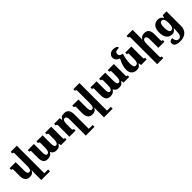

<svg xmlns="http://www.w3.org/2000/svg" viewBox="422 -2610 4728 4728"><g transform="rotate(-45 2786.0 -246.0)"><path d="M673 200H541V-760H328V-702C365 -702 370 -692 370 -657V-231C370 -151 362 -81 301 -81C252 -81 236 -126 236 -211V-492H23V-434C61 -434 65 -424 65 -386V-179C65 -44 125 14 224 14C284 14 328 4 369 -68H375C374 -44 370 -21 370 3V265H673Z M1259 -492V-434C1299 -434 1302 -421 1302 -388V-231C1302 -151 1285 -80 1229 -80C1187 -80 1171 -128 1171 -212V-492H958V-434C995 -434 1000 -424 1000 -388V-219C1000 -145 979 -80 927 -80C877 -80 869 -128 869 -212V-492H656V-434C693 -434 698 -429 698 -395V-181C698 -43 749 14 848 14C898 14 962 5 1005 -67H1015C1040 -8 1089 14 1155 14C1217 14 1258 3 1301 -68H1306L1320 0H1515V-54C1477 -54 1472 -64 1472 -91V-492Z M2222 200H2089V-308C2089 -445 2029 -502 1931 -502C1868 -502 1826 -495 1785 -423H1780L1766 -492H1572V-434C1600 -434 1614 -425 1614 -390V0H1827V-58C1790 -58 1784 -68 1784 -103V-261C1784 -342 1796 -408 1854 -408C1904 -408 1919 -361 1919 -275V265H2222Z M2855 200H2723V-760H2510V-702C2547 -702 2552 -692 2552 -657V-231C2552 -151 2544 -81 2483 -81C2434 -81 2418 -126 2418 -211V-492H2205V-434C2243 -434 2247 -424 2247 -386V-179C2247 -44 2307 14 2406 14C2466 14 2510 4 2551 -68H2557C2556 -44 2552 -21 2552 3V265H2855Z M3441 -492V-434C3481 -434 3484 -421 3484 -388V-231C3484 -151 3467 -80 3411 -80C3369 -80 3353 -128 3353 -212V-492H3140V-434C3177 -434 3182 -424 3182 -388V-219C3182 -145 3161 -80 3109 -80C3059 -80 3051 -128 3051 -212V-492H2838V-434C2875 -434 2880 -429 2880 -395V-181C2880 -43 2931 14 3030 14C3080 14 3144 5 3187 -67H3197C3222 -8 3271 14 3337 14C3399 14 3440 3 3483 -68H3488L3502 0H3697V-54C3659 -54 3654 -64 3654 -91V-492Z M4092 -69H4098L4112 0H4305V-58C4278 -58 4264 -67 4264 -102V-492H4051V-434C4088 -434 4093 -424 4093 -389V-231C4093 -150 4083 -81 4006 -81C3960 -81 3941 -125 3941 -209C3941 -299 3956 -414 3987 -503V-516C3902 -532 3886 -564 3886 -598C3886 -656 3903 -687 4027 -687C4025 -735 3981 -763 3895 -763C3790 -763 3738 -693 3738 -625C3738 -555 3788 -503 3859 -482C3799 -375 3768 -264 3768 -178C3768 -43 3850 14 3948 14C4009 14 4053 1 4092 -69Z M4923 -58C4884 -58 4880 -68 4880 -106V-308C4880 -445 4820 -502 4722 -502C4659 -502 4612 -488 4576 -423H4571C4573 -447 4575 -468 4575 -491V-760H4363V-702C4391 -702 4405 -693 4405 -658V265H4618V207C4581 207 4575 197 4575 162V-261C4575 -342 4587 -408 4645 -408C4695 -408 4710 -361 4710 -275V0H4923Z M5215 271C5366 271 5487 184 5487 21V-492H5355L5333 -425H5325C5294 -481 5251 -502 5192 -502C5061 -502 4990 -410 4990 -249C4990 -83 5062 9 5192 9C5243 9 5280 -13 5315 -68H5325C5318 -7 5317 21 5317 47V58C5317 153 5282 206 5220 206C5159 206 5121 151 5121 73C5057 73 5018 102 5018 156C5018 233 5086 271 5215 271ZM5239 -77C5174 -77 5163 -163 5163 -248C5163 -332 5172 -416 5237 -416C5294 -416 5325 -371 5325 -246C5325 -135 5298 -77 5239 -77Z"/></g></svg>

Font: Noto Serif Armenian Extra
Style: Regular
Weight: 800
Designer: Monotype Design Team
Foundry: Monotype Imaging Inc.
Version: Version 1.901